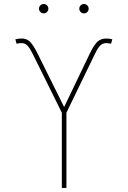

<svg xmlns="http://www.w3.org/2000/svg" viewBox="-20 -920 625 940"><path d="M282.7 0V-368.2L142.1 -652.3Q124 -688.5 112.5 -698.7Q101.1 -709 85.4 -709Q79.1 -709 73 -708Q66.9 -707 61 -706.1L55.2 -727.5Q63 -729 69.6 -730.2Q76.2 -731.4 82.5 -731.4Q110.4 -732.4 127.2 -715.3Q144 -698.2 164.1 -657.7L293.9 -396L420.4 -659.2Q439.9 -699.7 456.8 -715.6Q473.6 -731.4 500.5 -731.4Q508.3 -731.4 515.1 -730.5Q522 -729.5 529.8 -727.5L523.9 -706.1Q517.6 -707 511.7 -708Q505.9 -709 500.5 -709Q484.4 -709 472.2 -698.5Q460 -688 442.9 -652.3L305.2 -368.2V0ZM391.1 -854.5Q381.8 -854.5 375 -861.3Q368.2 -868.2 368.2 -877.4Q368.2 -887.2 375 -893.8Q381.8 -900.4 391.1 -900.4Q400.9 -900.4 407.5 -893.6Q414.1 -886.7 414.1 -877.4Q414.1 -868.2 407.5 -861.3Q400.9 -854.5 391.1 -854.5ZM193.8 -854.5Q184.6 -854.5 177.7 -861.3Q170.9 -868.2 170.9 -877.4Q170.9 -887.2 177.7 -893.8Q184.6 -900.4 193.8 -900.4Q203.6 -900.4 210.2 -893.6Q216.8 -886.7 216.8 -877.4Q216.8 -868.2 210.2 -861.3Q203.6 -854.5 193.8 -854.5Z"/></svg>

Font: Inter 18pt Thin
Style: Regular
Weight: 250
Designer: Rasmus Andersson
Foundry: rsms
Version: Version 4.001;git-66647c0bb